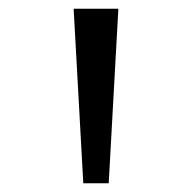

<svg xmlns="http://www.w3.org/2000/svg" viewBox="-20 -890 439 438"><path d="M250 -870 228 -472H170L148 -870Z"/></svg>

Font: Martel
Style: Regular
Weight: 400
Designer: Dan Reynolds
Foundry: Dan Reynolds
Version: Version 1.001; ttfautohint (v1.1) -l 5 -r 5 -G 72 -x 0 -D la